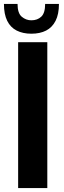

<svg xmlns="http://www.w3.org/2000/svg" viewBox="-28 -954 324 974"><path d="M64 0V-740H212V0ZM131 -783Q88 -783 56.5 -799Q25 -815 8.5 -848.5Q-8 -882 -8 -934H61Q61 -887 82.5 -869Q104 -851 131 -851Q162 -851 181.5 -869.5Q201 -888 201 -934H271Q271 -882 254 -848.5Q237 -815 206 -799Q175 -783 131 -783Z"/></svg>

Font: Exo Thin
Style: Bold
Weight: 700
Version: Version 2.000